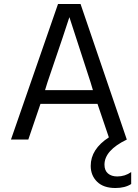

<svg xmlns="http://www.w3.org/2000/svg" viewBox="-20 -697 691 963"><path d="M218 -284 206 -245H446L434 -285L328 -611Q315 -568 218 -284ZM638 226Q607 246 559 246Q499 246 467 214.5Q435 183 435 135Q435 51 526 -8L469 -176H183L122 3H35L271 -677H384L616 3Q504 57 504 129Q504 158 521.5 173Q539 188 568 188Q607 188 638 166Z"/></svg>

Font: Hind Siliguri Fixed
Style: Regular
Weight: 400
Designer: Jyotish Sonowal
Foundry: Indian Type Foundry
Version: Version 1.001;October 28, 2021;FontCreator 12.0.0.2565 64-bi